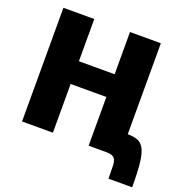

<svg xmlns="http://www.w3.org/2000/svg" viewBox="-145 -835 1081 1111"><g transform="rotate(20 395.0 -280.0)"><path d="M58 -700H248V-440H468V-700H658V0H468V-300H248V0H58ZM655 -140Q693 -140 718 -131Q743 -122 758.5 -94.5Q774 -67 780.5 -11Q787 45 787 140H641Q641 91 640 60Q639 29 626.5 14.5Q614 0 578 0Z"/></g></svg>

Font: Moderustic ExtraBold
Style: Regular
Weight: 800
Designer: Tural Alisoy
Foundry: TAFT Foundry
Version: Version 2.120